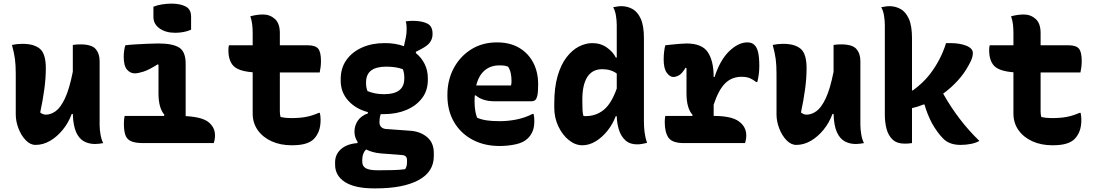

<svg xmlns="http://www.w3.org/2000/svg" viewBox="-20 -790 6040 1060"><path d="M104 -548Q168 -548 200.5 -520.5Q233 -493 233 -413Q233 -358 224.5 -296Q216 -234 202 -169Q217 -157 233 -157Q260 -157 287 -176Q314 -195 338.5 -246.5Q363 -298 382 -394V-542Q396 -544 404.5 -544.5Q413 -545 424 -545Q486 -545 508 -519.5Q530 -494 530 -453V-101Q530 -76 535 -47Q540 -18 550 0Q539 2 527.5 3.5Q516 5 505 5Q470 5 443 -10Q416 -25 400 -61Q384 -97 382 -161H376Q358 -112 326.5 -73.5Q295 -35 256.5 -12.5Q218 10 176 10Q147 10 122 -16Q97 -42 82 -81Q67 -120 67 -158V-383Q67 -431 62.5 -464.5Q58 -498 46 -542Q61 -545 74.5 -546.5Q88 -548 104 -548Z M668 -150H885L888 -156Q855 -193 855 -275V-432L851 -435Q802 -404 772 -394.5Q742 -385 724 -385Q699 -385 681 -406Q663 -427 663 -477Q663 -494 665.5 -511Q668 -528 672 -540Q694 -543 728 -545Q762 -547 797 -548.5Q832 -550 855 -550Q933 -550 969 -527.5Q1005 -505 1005 -438V-149Q1097 -144 1132 -115Q1167 -86 1167 -43Q1167 -20 1160 0H772Q728 0 704.5 -10Q681 -20 672.5 -43.5Q664 -67 664 -107Q664 -131 668 -150ZM827 -753Q846 -761 873.5 -765.5Q901 -770 927 -770Q974 -770 1004.5 -754.5Q1035 -739 1035 -698V-626Q996 -609 947 -609Q895 -609 861 -633Q827 -657 827 -697Z M1244 -540H1375V-608Q1375 -631 1372.5 -654Q1370 -677 1362 -700Q1380 -705 1397.5 -707.5Q1415 -710 1432 -710Q1470 -710 1497.5 -685.5Q1525 -661 1525 -608V-540H1679Q1721 -540 1736.5 -521.5Q1752 -503 1752 -453Q1752 -436 1750 -419.5Q1748 -403 1745 -390H1525V-176Q1525 -157 1529 -144Q1555 -138 1585 -138Q1635 -138 1669 -144.5Q1703 -151 1740 -167H1746Q1748 -157 1749 -147.5Q1750 -138 1750 -129Q1750 -92 1740 -66Q1730 -40 1712 -22Q1696 -6 1667 3Q1638 12 1590 12Q1528 12 1479.5 -10Q1431 -32 1403 -71.5Q1375 -111 1375 -163V-391Q1297 -397 1269 -426Q1241 -455 1241 -513Q1241 -530 1244 -540Z M2102 -552Q2160 -553 2210 -535L2220 -581Q2225 -602 2225 -631Q2225 -642 2224 -652Q2223 -662 2220 -672Q2240 -675 2259 -675Q2308 -675 2338 -660.5Q2368 -646 2368 -605V-600Q2368 -578 2355 -558Q2342 -538 2303 -518L2276 -504V-497Q2307 -472 2324.5 -436.5Q2342 -401 2342 -358V-348Q2342 -290 2310 -248Q2278 -206 2223.5 -183Q2169 -160 2101 -160Q2091 -160 2082 -160Q2075 -141 2075 -113Q2075 -99 2084 -89.5Q2093 -80 2109 -78L2247 -68Q2301 -64 2338 -33Q2375 -2 2375 55V72Q2375 159 2290.5 204.5Q2206 250 2054 250H2045Q1939 250 1884.5 215Q1830 180 1830 119V106Q1830 62 1863 33Q1896 4 1954 0V-7Q1937 -32 1937 -63Q1937 -97 1955.5 -124Q1974 -151 2011 -164V-171Q1943 -189 1902 -235Q1861 -281 1861 -344V-354Q1861 -415 1893 -459.5Q1925 -504 1979.5 -528Q2034 -552 2102 -552ZM2112 -422Q2001 -422 2001 -336V-328Q2001 -308 2009 -287Q2029 -279 2051 -274.5Q2073 -270 2101 -270Q2212 -270 2212 -356V-364Q2212 -387 2204 -408Q2185 -415 2162.5 -418.5Q2140 -422 2112 -422ZM2063 150H2076Q2117 150 2152.5 149Q2188 148 2217 144Q2223 134 2225 125Q2227 116 2227 106V94Q2227 68 2200 66L2083 57Q2036 53 2001 35Q1980 56 1980 92V103Q1980 128 2000 139Q2020 150 2063 150Z M2724 -556Q2795 -556 2845.5 -526.5Q2896 -497 2923.5 -445Q2951 -393 2951 -325V-320Q2951 -279 2946 -260Q2941 -241 2933 -236Q2925 -231 2916 -231H2708Q2675 -231 2648.5 -240Q2622 -249 2606 -264L2601 -262Q2600 -249 2600 -234V-231Q2600 -203 2603.5 -180.5Q2607 -158 2614 -140Q2637 -130 2666.5 -125.5Q2696 -121 2739 -121Q2786 -121 2832.5 -130.5Q2879 -140 2920 -161H2926Q2928 -151 2929 -141.5Q2930 -132 2930 -123Q2930 -89 2921 -66.5Q2912 -44 2895 -27Q2871 -3 2828 6.5Q2785 16 2738 16Q2653 16 2588 -19Q2523 -54 2486.5 -116.5Q2450 -179 2450 -263V-266Q2450 -348 2485 -413.5Q2520 -479 2581.5 -517.5Q2643 -556 2724 -556ZM2736 -429Q2689 -429 2656 -401.5Q2623 -374 2609 -318H2801Q2803 -324 2803.5 -331.5Q2804 -339 2804 -344Q2804 -364 2800 -384.5Q2796 -405 2785 -422Q2774 -426 2764.5 -427.5Q2755 -429 2736 -429Z M3250 -552Q3296 -552 3330.5 -527.5Q3365 -503 3380 -472H3385V-651Q3385 -676 3380.5 -704Q3376 -732 3365 -750Q3376 -752 3387.5 -754Q3399 -756 3410 -756Q3443 -756 3471.5 -740.5Q3500 -725 3517.5 -686.5Q3535 -648 3535 -579V-120Q3535 -90 3538.5 -61Q3542 -32 3552 -1Q3537 2 3524.5 4.5Q3512 7 3497 7Q3457 7 3432.5 -15.5Q3408 -38 3397 -73.5Q3386 -109 3385 -148H3379Q3363 -105 3334 -68.5Q3305 -32 3269 -10Q3233 12 3195 12Q3156 12 3120.5 -16.5Q3085 -45 3062.5 -92.5Q3040 -140 3040 -196V-218Q3040 -307 3058.5 -370.5Q3077 -434 3108 -474Q3139 -514 3176 -533Q3213 -552 3250 -552ZM3201 -150Q3205 -149 3208 -149Q3211 -149 3214 -149Q3270 -149 3312.5 -183Q3355 -217 3385 -301V-384Q3353 -408 3305 -408Q3250 -408 3222.5 -365Q3195 -322 3195 -241V-230Q3195 -201 3196 -182.5Q3197 -164 3201 -150Z M3653 -150H3802L3804 -155Q3770 -192 3770 -275V-414L3765 -416Q3745 -383 3728 -374Q3711 -365 3698 -365Q3678 -365 3661 -388.5Q3644 -412 3644 -462Q3644 -483 3646.5 -504.5Q3649 -526 3653 -540Q3667 -542 3689 -544Q3711 -546 3733 -548Q3755 -550 3770 -550Q3856 -550 3888 -501.5Q3920 -453 3920 -365H3925Q3956 -460 4006.5 -508Q4057 -556 4106 -556Q4131 -556 4145 -542Q4159 -529 4165.5 -501Q4172 -473 4172 -426Q4172 -401 4169 -379Q4166 -357 4161 -337H4155Q4137 -351 4119.5 -358.5Q4102 -366 4074 -366Q4020 -366 3983.5 -330Q3947 -294 3920 -212V-150Q4018 -150 4059 -120Q4100 -90 4100 -43Q4100 -20 4093 0H3757Q3691 0 3670.5 -30Q3650 -60 3650 -116Q3650 -134 3653 -150Z M4304 -548Q4368 -548 4400.5 -520.5Q4433 -493 4433 -413Q4433 -358 4424.5 -296Q4416 -234 4402 -169Q4417 -157 4433 -157Q4460 -157 4487 -176Q4514 -195 4538.5 -246.5Q4563 -298 4582 -394V-542Q4596 -544 4604.5 -544.5Q4613 -545 4624 -545Q4686 -545 4708 -519.5Q4730 -494 4730 -453V-101Q4730 -76 4735 -47Q4740 -18 4750 0Q4739 2 4727.5 3.5Q4716 5 4705 5Q4670 5 4643 -10Q4616 -25 4600 -61Q4584 -97 4582 -161H4576Q4558 -112 4526.5 -73.5Q4495 -35 4456.5 -12.5Q4418 10 4376 10Q4347 10 4322 -16Q4297 -42 4282 -81Q4267 -120 4267 -158V-383Q4267 -431 4262.5 -464.5Q4258 -498 4246 -542Q4261 -545 4274.5 -546.5Q4288 -548 4304 -548Z M5015 0Q5002 2 4993 2.5Q4984 3 4973 3Q4932 3 4908 -19.5Q4884 -42 4874.5 -78.5Q4865 -115 4865 -155V-651Q4865 -676 4860.5 -704Q4856 -732 4845 -750Q4856 -752 4867.5 -754Q4879 -756 4890 -756Q4923 -756 4951.5 -740.5Q4980 -725 4997.5 -686.5Q5015 -648 5015 -579V-291H5020Q5075 -331 5112 -378Q5174 -458 5203 -552H5227Q5279 -552 5315 -537.5Q5351 -523 5351 -497Q5351 -484 5346.5 -469.5Q5342 -455 5328 -430Q5304 -385 5267.5 -345Q5231 -305 5187 -273Q5271 -124 5387 -12Q5368 -1 5340.5 4.5Q5313 10 5283 10Q5222 10 5188 -24Q5171 -41 5155 -63Q5139 -85 5125 -110Q5112 -135 5102 -160Q5092 -185 5084 -213H5078Q5047 -200 5015 -193Z M5444 -540H5575V-608Q5575 -631 5572.5 -654Q5570 -677 5562 -700Q5580 -705 5597.5 -707.5Q5615 -710 5632 -710Q5670 -710 5697.5 -685.5Q5725 -661 5725 -608V-540H5879Q5921 -540 5936.5 -521.5Q5952 -503 5952 -453Q5952 -436 5950 -419.5Q5948 -403 5945 -390H5725V-176Q5725 -157 5729 -144Q5755 -138 5785 -138Q5835 -138 5869 -144.5Q5903 -151 5940 -167H5946Q5948 -157 5949 -147.5Q5950 -138 5950 -129Q5950 -92 5940 -66Q5930 -40 5912 -22Q5896 -6 5867 3Q5838 12 5790 12Q5728 12 5679.5 -10Q5631 -32 5603 -71.5Q5575 -111 5575 -163V-391Q5497 -397 5469 -426Q5441 -455 5441 -513Q5441 -530 5444 -540Z"/></svg>

Font: Recursive Mn Csl St XBd
Style: Regular
Weight: 800
Monospace: yes
Version: Version 1.079;hotconv 1.0.112;makeotfexe 2.5.65598; ttfautoh